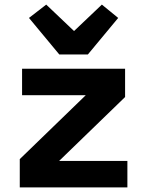

<svg xmlns="http://www.w3.org/2000/svg" viewBox="-20 -815 640 835"><path d="M66 0V-123L353 -401H76V-516H524V-393L237 -115H534V0ZM238 -578 106 -737 181 -795 302 -680 423 -795 494 -737 362 -578Z"/></svg>

Font: iA Writer Mono V
Style: Regular
Weight: 400
Designer: Mike Abbink, Paul van der Laan, Pieter van Rosmalen
Foundry: Bold Monday
Version: Version 2.000